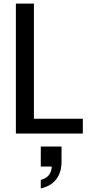

<svg xmlns="http://www.w3.org/2000/svg" viewBox="-20 -740 520 1064"><path d="M68 0V-720H168V0ZM120 0V-82H439V0ZM206 304V257Q236 249 251.5 229.5Q267 210 267 176L303 183H206V72H321V158Q321 215 291.5 253.5Q262 292 206 304Z"/></svg>

Font: Instrument Sans SemiCondensed Medium
Style: Regular
Weight: 500
Width: 4
Designer: Rodrigo Fuenzalida
Foundry: fragTYPE
Version: Version 1.000;gftools[0.9.28]